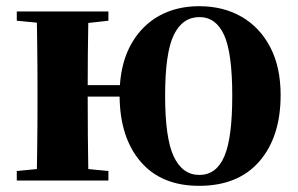

<svg xmlns="http://www.w3.org/2000/svg" viewBox="-20 -583 961 620"><path d="M624 -18.1Q678.2 -18.1 704.1 -77.4Q730 -136.7 730 -273.9Q730 -412.1 703.6 -470Q677.2 -527.8 624 -527.8Q569.3 -527.8 541.3 -470.2Q513.2 -412.6 513.2 -273.9Q513.2 -136.2 541.3 -77.1Q569.3 -18.1 624 -18.1ZM263.2 -308.1H367.2Q372.6 -387.7 406 -444.8Q439.5 -502 495.1 -532.5Q550.8 -563 623 -563Q700.7 -563 759.8 -529.1Q818.8 -495.1 852.5 -430.9Q886.2 -366.7 886.2 -275.9Q886.2 -141.1 817.6 -62Q749 17.1 623 17.1Q501.5 17.1 434.6 -60.3Q367.7 -137.7 366.2 -271H263.2Q263.2 -207 263.7 -143.8Q264.2 -80.6 265.1 -37.1L330.1 -30.8V0H34.2V-30.8L99.1 -37.1Q99.6 -65.9 100.1 -102.1Q100.6 -138.2 100.8 -174.1Q101.1 -210 101.1 -237.8V-308.1Q101.1 -335.9 100.8 -371.8Q100.6 -407.7 100.1 -444.1Q99.6 -480.5 99.1 -509.8L34.2 -516.1V-545.9H330.1V-516.1L265.1 -508.8Q264.2 -467.8 263.7 -411.6Q263.2 -355.5 263.2 -308.1Z"/></svg>

Font: Source Han Serif JP Heavy
Style: Regular
Weight: 900
Designer: Ryoko NISHIZUKA  (kana & ideographs); Frank Grießhammer (Latin, Greek & Cyrillic); Wenlong ZHANG  (bopomofo); Sandoll Co
Foundry: Adobe Systems Incorporated
Version: Version 1.001;PS 1.001;hotconv 16.6.54;makeotf.lib2.5.65590